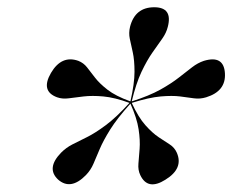

<svg xmlns="http://www.w3.org/2000/svg" viewBox="-20 -784 625 516"><path d="M211 -313.5Q170 -271.5 136 -301.5Q103.5 -332 144.5 -374Q158 -387.5 174.8 -396Q191.5 -404.5 213.8 -415.5Q236 -426.5 264.2 -447.5Q292.5 -468.5 328 -507.5Q288 -522 257.8 -524.8Q227.5 -527.5 204.8 -524.8Q182 -522 164.8 -519.8Q147.5 -517.5 133.5 -522.5Q88.5 -539 117 -588Q145.5 -636.5 190.5 -620.5Q204.5 -615 213.8 -603.2Q223 -591.5 235 -575.8Q247 -560 268.8 -543Q290.5 -526 330.5 -511.5Q341.5 -559.5 341.5 -591Q341.5 -622.5 336.8 -643.5Q332 -664.5 328.8 -680Q325.5 -695.5 329.5 -712Q343 -764.5 394.5 -764.5Q444.5 -764.5 431 -712Q427 -695.5 415.8 -679.8Q404.5 -664 389.8 -643Q375 -622 360.2 -590.8Q345.5 -559.5 334 -511.5Q381 -526.5 411 -543.2Q441 -560 461 -575.8Q481 -591.5 496.2 -603.2Q511.5 -615 528 -620.5Q581.5 -636.5 584.5 -587Q587.5 -539 534 -522.5Q517.5 -517.5 501.2 -519.8Q485 -522 464 -524.8Q443 -527.5 411.8 -524.8Q380.5 -522 334 -507.5Q352 -468.5 370.8 -447.5Q389.5 -426.5 406.5 -415.2Q423.5 -404 436.2 -395.8Q449 -387.5 455 -374Q474 -331.5 424.5 -301Q377 -271 357 -313.5Q350.5 -327 352 -344.2Q353.5 -361.5 355.2 -384Q357 -406.5 352.5 -436.5Q348 -466.5 330.5 -505.5Q295 -466 276.2 -436Q257.5 -406 248 -383.5Q238.5 -361 231.2 -344Q224 -327 211 -313.5Z"/></svg>

Font: Fraunces 144pt SemiBold
Style: Italic
Weight: 600
Italic angle: -16°
Version: Version 1.000;[0bf87f6ff]